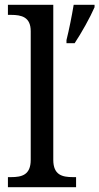

<svg xmlns="http://www.w3.org/2000/svg" viewBox="-20 -780 414 800"><path d="M13 0H297V-42H284C239 -42 202 -51 202 -114V-760H13V-718H26C70 -718 108 -709 108 -650V-114C108 -51 71 -42 26 -42H13ZM257 -613V-600H291C319 -642 356 -708 374 -750V-760H287C279 -712 268 -657 257 -613Z"/></svg>

Font: Noto Fangsong KSS Vertical
Style: Regular
Weight: 400
Designer: LIU Zhao, ZHANG Congyu, Kushim JIANG
Foundry: Guyu Beijing Co. Ltd.
Version: Version 1.000;November 16, 2022;FontCreator 11.5.0.2427 64-b